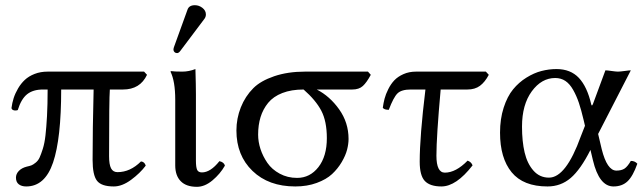

<svg xmlns="http://www.w3.org/2000/svg" viewBox="-20 -703 2463 734"><path d="M530.8 -429.2 542 -417Q515.6 -360.8 450.2 -360.8H399.9Q397 -324.7 397 -106Q397 -74.2 404.5 -59.6Q412.1 -44.9 429.2 -44.9Q478 -44.9 519 -85.9Q532.7 -84.5 537.1 -69.8Q515.6 -41 481.2 -15.6Q446.8 9.8 415 9.8Q367.7 9.8 350.8 -12Q334 -33.7 334 -91.8Q334 -207 337.9 -360.8H213.9Q213.9 -173.3 182.9 -81.8Q151.9 9.8 80.1 9.8Q62.5 9.8 51.8 1.5Q41 -6.8 41 -23.9Q41 -38.1 52 -49.6Q63 -61 82 -65.9Q93.3 -68.4 99.9 -70.8Q106.4 -73.2 116.2 -81.1Q126 -88.9 131.3 -100.6Q136.7 -112.3 143.6 -133.8Q150.4 -155.3 153.8 -185.1Q157.2 -214.8 159.7 -259.3Q162.1 -303.7 162.1 -360.8H144Q106.4 -360.8 83.7 -342.8Q61 -324.7 47.9 -282.2Q39.6 -279.3 32.2 -281.5Q24.9 -283.7 23.9 -290Q26.4 -309.6 32.2 -327.9Q38.1 -346.2 49.1 -365Q60.1 -383.8 75 -397.7Q89.8 -411.6 112.3 -420.4Q134.8 -429.2 162.1 -429.2Z M725.1 -683.1Q740.7 -683.1 753.9 -672.9Q767.1 -662.6 767.1 -647.9Q767.1 -637.7 760.7 -629.9L668.9 -507.8Q663.1 -500 656.7 -500Q650.9 -500 647 -503.9Q643.1 -507.8 643.1 -513.2Q643.1 -517.1 645 -522.9L696.8 -666Q702.6 -683.1 725.1 -683.1ZM649.9 -321.8Q649.9 -392.1 631.8 -429.2L633.8 -431.2Q645.5 -429.2 676.8 -429.2Q701.7 -429.2 727.1 -439Q729 -375 729 -342.8V-88.9Q729 -64.5 733.4 -54.2Q737.8 -43.9 752 -43.9Q784.7 -43.9 818.8 -86.9Q836.4 -83 839.8 -69.8Q821.8 -38.1 792.2 -13.4Q762.7 11.2 732.9 11.2Q691.9 11.2 670.9 -10.3Q649.9 -31.7 649.9 -70.8Z M1326.7 -360.8H1190.9Q1240.7 -335.4 1276.6 -284.9Q1312.5 -234.4 1312.5 -171.9Q1312.5 -152.8 1306.9 -130.9Q1301.3 -108.9 1286.4 -83.5Q1271.5 -58.1 1249.5 -37.6Q1227.5 -17.1 1190.9 -3.7Q1154.3 9.8 1108.9 9.8Q1006.8 9.8 945.3 -49.6Q883.8 -108.9 883.8 -204.1Q883.8 -250 900.6 -292.5Q917.5 -335 948.7 -366.2Q976.6 -394 1028.3 -411.6Q1080.1 -429.2 1145.5 -429.2H1386.7L1397.5 -417Q1381.8 -387.7 1367.2 -374.3Q1352.5 -360.8 1326.7 -360.8ZM1115.7 -22.9Q1165 -22.9 1197.3 -64.2Q1229.5 -105.5 1229.5 -174.8Q1229.5 -239.3 1208.3 -279.8Q1187 -320.3 1140.6 -360.8Q1093.8 -360.8 1059.3 -347.4Q1024.9 -334 1005.1 -309.8Q985.4 -285.6 976.1 -255.4Q966.8 -225.1 966.8 -188Q966.8 -161.1 975.8 -133.3Q984.9 -105.5 1002.2 -80.3Q1019.5 -55.2 1049.3 -39.1Q1079.1 -22.9 1115.7 -22.9Z M1570.3 -429.2H1837.4L1848.6 -417Q1834 -389.2 1814.9 -375Q1795.9 -360.8 1766.6 -360.8H1664.6Q1648.4 -179.7 1648.4 -107.9Q1648.4 -43 1680.7 -43Q1722.7 -43 1767.6 -88.9Q1781.7 -84 1786.6 -70.8Q1724.1 9.8 1667.5 9.8Q1624 9.8 1604.2 -11Q1584.5 -31.7 1584.5 -85Q1584.5 -181.2 1606.4 -360.8H1550.3Q1514.6 -360.8 1499.5 -345.9Q1484.4 -331.1 1466.3 -283.2Q1448.7 -283.2 1443.4 -291Q1445.8 -309.1 1450.2 -325.9Q1454.6 -342.8 1464.4 -362.3Q1474.1 -381.8 1487.5 -396Q1501 -410.2 1522.5 -419.7Q1543.9 -429.2 1570.3 -429.2Z M2266.6 -190.9 2280.3 -132.8Q2300.8 -50.8 2336.4 -50.8Q2355.5 -50.8 2367.2 -58.3Q2378.9 -65.9 2391.6 -87.9Q2407.2 -87.9 2416.5 -77.1Q2399.9 -29.8 2379.2 -10Q2358.4 9.8 2325.2 9.8Q2270.5 9.8 2246.6 -90.8L2237.3 -129.9Q2199.7 -55.2 2161.9 -22.7Q2124 9.8 2073.2 9.8Q1980.5 9.8 1936 -44.4Q1891.6 -98.6 1891.6 -195.8Q1891.6 -248.5 1905.5 -291.5Q1919.4 -334.5 1941.4 -361.3Q1963.4 -388.2 1992.4 -406.2Q2021.5 -424.3 2050 -431.6Q2078.6 -439 2107.4 -439Q2161.1 -439 2192.9 -405.3Q2224.6 -371.6 2240.2 -304.2Q2242.7 -294.9 2246.6 -305.2Q2247.1 -305.7 2247.1 -306.2L2294.4 -434.1Q2301.8 -434.1 2318.4 -431.6Q2335 -429.2 2342.3 -429.2Q2350.1 -429.2 2367.7 -431.6Q2385.3 -434.1 2391.6 -434.1ZM2216.3 -222.2 2211.4 -243.2Q2202.1 -282.7 2193.1 -309.6Q2184.1 -336.4 2171.1 -359.4Q2158.2 -382.3 2141.4 -393.6Q2124.5 -404.8 2102.5 -404.8Q2050.3 -404.8 2012.9 -353.8Q1975.6 -302.7 1975.6 -219.2Q1975.6 -162.6 1985.6 -120.1Q1995.6 -77.6 2019.3 -50.8Q2043 -23.9 2078.6 -23.9Q2143.6 -23.9 2200.2 -181.2Z"/></svg>

Font: Linux Libertine G
Style: Regular
Weight: 400
Designer: Philipp H. Poll
Foundry: Philipp H. Poll
Version: Version 4.7.5